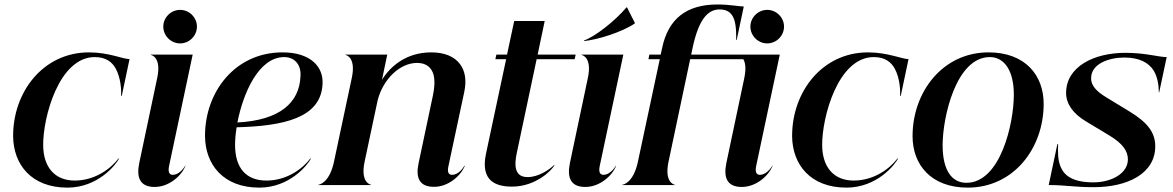

<svg xmlns="http://www.w3.org/2000/svg" viewBox="-20 -825 5229 856"><path d="M280.5 11.5C417 11.5 496.5 -90.5 510.5 -117.5L508.5 -119C477.5 -77 407 -20 313 -20C224.5 -20 173 -79.5 172.5 -178C171.5 -301 242.5 -570.5 402.5 -570.5C453.5 -570.5 480 -547.5 495.5 -520C518.5 -479 521.5 -423 520 -398H523L557.5 -561.5C528 -561.5 465 -591.5 377 -591.5C172.5 -591.5 38 -415.5 38.5 -218C39.5 -91.5 120 11.5 280.5 11.5Z M681 -478 601 -99C587 -32.5 604.5 8.5 669.5 8.5C733.5 8.5 789 -40.5 807 -86H805.5C798 -72 776 -45.5 750.5 -45.5C732 -45.5 729 -62.5 734 -86L839 -581.5H652.5V-580C655.5 -580 700.5 -569.5 681 -478ZM783 -631.5C824 -631.5 858 -665.5 858 -706.5C858 -747 824 -781 783 -781C742 -781 708 -747 708 -706.5C708 -665.5 742 -631.5 783 -631.5Z M894 -218C895 -91.5 975.5 11.5 1136 11.5C1272.5 11.5 1352 -90.5 1366 -117.5L1364 -119C1333 -77 1262.5 -20 1168.5 -20C1076.5 -20 1028.5 -76 1028 -178C1028 -200 1030 -228 1035 -257.5C1240 -263 1411.5 -297 1418 -451C1422.5 -526 1366 -591.5 1239.5 -591.5C1028 -591.5 893.5 -415.5 894 -218ZM1038.5 -279C1063.5 -408.5 1133 -570.5 1247 -570.5C1293 -570.5 1324 -537 1319.5 -483.5C1314.5 -369 1230 -289 1038.5 -279Z M1548.5 -478 1469 -104C1449.5 -12 1405.5 -1.5 1399.5 -1.5V0H1634V-1.5C1631 -1.5 1586 -12 1605.5 -104L1663.5 -377C1687 -471 1762 -544.5 1839.5 -544.5C1880.5 -544.5 1904 -524 1913 -491.5C1920 -464 1916.5 -429.5 1910 -399L1846 -96.5C1832.5 -32.5 1849.5 8 1915 8C1978.5 8 2034 -40.5 2052.5 -86H2050.5C2043 -72 2021.5 -45.5 1995.5 -45.5C1977 -45.5 1974.5 -62.5 1979 -83L2050 -416C2061 -468.5 2053 -510 2031 -539C2005.5 -574 1960 -591.5 1902.5 -591.5C1791.5 -591.5 1720 -529.5 1683 -469L1706.5 -581.5H1520V-580C1523 -580 1568 -569.5 1548.5 -478Z M2284.5 -145.5 2372.5 -561H2542L2546.5 -581.5H2377L2408.5 -731.5H2272.5L2240.5 -581.5H2193L2188.5 -561H2236.5L2146.5 -138.5C2121.5 -18 2190.5 7 2262.5 7C2367.5 7 2439 -64 2452.5 -89H2450C2428 -67.5 2379 -35 2332 -35.5C2276.5 -35.5 2270.5 -82 2284.5 -145.5Z M2601 -478 2521 -99C2507 -32.5 2524.5 8.5 2589.5 8.5C2653.5 8.5 2709 -40.5 2727 -86H2725.5C2718 -72 2696 -45.5 2670.5 -45.5C2652 -45.5 2649 -62.5 2654 -86L2759 -581.5H2572.5V-580C2575.5 -580 2620.5 -569.5 2601 -478ZM2773 -792C2721 -730.5 2632.5 -661.5 2583.5 -644.5L2585.5 -642C2645.5 -648.5 2751.5 -681 2809.5 -720L2810.5 -722.5L2775.5 -792Z M2960.5 -104 3057 -561H3294C3302.5 -546.5 3307.5 -521.5 3298.5 -478L3218.5 -99C3204.5 -32.5 3222 8.5 3287 8.5C3351 8.5 3406.5 -40.5 3424.5 -86H3423C3415.5 -72 3393.5 -45.5 3368 -45.5C3349.5 -45.5 3346.5 -62.5 3351.5 -86L3456.5 -581.5H3061.5L3067.5 -610C3093.5 -733 3132.5 -783 3188.5 -783C3229 -783 3245 -761.5 3253.5 -737C3264 -705 3262 -658.5 3262 -647H3264.5L3296 -796C3276 -796 3234.5 -805 3179 -805C3039 -805 2959 -740 2932 -611L2925.5 -581.5H2875L2871 -561H2921.5L2824 -104C2804.5 -12 2760.5 -1.5 2754.5 -1.5V0H2988.5V-1.5C2985.5 -1.5 2941 -12 2960.5 -104ZM3400.5 -631.5C3441.5 -631.5 3475.5 -665.5 3475.5 -706.5C3475.5 -747 3441.5 -781 3400.5 -781C3359.5 -781 3325.5 -747 3325.5 -706.5C3325.5 -665.5 3359.5 -631.5 3400.5 -631.5Z M3753.5 11.5C3890 11.5 3969.5 -90.5 3983.5 -117.5L3981.5 -119C3950.5 -77 3880 -20 3786 -20C3697.5 -20 3646 -79.5 3645.5 -178C3644.5 -301 3715.5 -570.5 3875.5 -570.5C3926.5 -570.5 3953 -547.5 3968.5 -520C3991.5 -479 3994.5 -423 3993 -398H3996L4030.5 -561.5C4001 -561.5 3938 -591.5 3850 -591.5C3645.5 -591.5 3511 -415.5 3511.5 -218C3512.5 -91.5 3593 11.5 3753.5 11.5Z M4294.5 11.5C4498.5 11.5 4633 -163 4633 -362C4633 -489 4551.5 -591.5 4387 -591.5C4183 -591.5 4048.5 -415.5 4048.5 -218C4048.5 -91.5 4130 11.5 4294.5 11.5ZM4288.5 -10C4225.5 -10 4182.5 -62.5 4182.5 -178C4182.5 -301 4242 -570.5 4393 -570.5C4456 -570.5 4500 -513 4500 -402.5C4500 -273.5 4440 -10 4288.5 -10Z M4856.5 9.5C5006.5 9.5 5130.5 -50.5 5130.5 -173C5130.5 -232.5 5098 -278 5016.5 -327.5L4913 -390.5C4863.5 -420 4844.5 -447 4844.5 -475C4843.5 -541.5 4925.5 -568.5 4992.5 -568.5C5058.5 -568.5 5101 -546.5 5124 -509.5C5140 -481.5 5146 -450 5146.5 -413H5148L5181.5 -570.5C5145 -570.5 5088.5 -589.5 4997 -589.5C4856.5 -589.5 4733 -527.5 4733 -410.5C4733 -363 4763 -319 4820.5 -284.5L4927.5 -220C4985 -185 5008.5 -152 5008.5 -114.5C5009 -53 4937 -12 4854.5 -12C4768 -12 4728 -39 4710.5 -77C4695.5 -108.5 4696 -147 4697.5 -182H4694L4655.5 0C4733 0 4767 9.5 4856.5 9.5Z"/></svg>

Font: Beautique Display
Style: Bold
Weight: 700
Italic angle: -12°
Designer: Nhat-Quang Ngo
Version: Version 1.100;Glyphs 3.2.3 (3260)